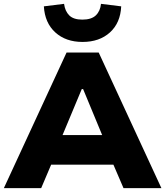

<svg xmlns="http://www.w3.org/2000/svg" viewBox="-22 -978 859 998"><path d="M-2 0 324 -705H491L817 0H620L537 -193L612 -122H199L274 -193L192 0ZM403 -515 286 -235 260 -276H552L526 -235L410 -515ZM407 -760Q320 -760 265.5 -809.5Q211 -859 206 -945L311 -958Q316 -920 338 -898Q360 -876 406 -876Q453 -876 476 -898Q499 -920 503 -958L608 -945Q604 -859 549.5 -809.5Q495 -760 407 -760Z"/></svg>

Font: Nunito Sans 7pt Black
Style: Regular
Weight: 900
Designer: Vernon Adams
Foundry: Vernon Adams
Version: Version 3.101;gftools[0.9.27]